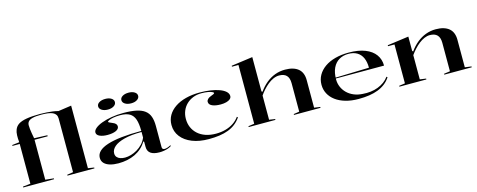

<svg xmlns="http://www.w3.org/2000/svg" viewBox="-33 -1438 5330 2146"><g transform="rotate(-15 2632.0 -365.0)"><path d="M44 0V-10L132 -20V-480H48V-490L132 -500Q127 -543 128.5 -581Q130 -619 140 -643Q153 -680 186.5 -702Q220 -724 281.5 -734.5Q343 -745 438 -745Q478 -745 514 -742.5Q550 -740 583 -735.5Q616 -731 646 -723L798 -745V-21L868 -10V0H556V-10L626 -21V-642Q626 -668 614.5 -686Q603 -704 580.5 -714.5Q558 -725 524.5 -729.5Q491 -734 447 -734Q383 -734 347 -724.5Q311 -715 297 -697.5Q283 -680 283 -655Q283 -638 285.5 -613.5Q288 -589 293 -560Q298 -531 304 -500L456 -494V-482H304V-20L401 -10V0Z M1340 -515Q1429 -515 1489.5 -502Q1550 -489 1586.5 -461Q1623 -433 1638.5 -388.5Q1654 -344 1654 -283V-35Q1654 -21 1662 -14Q1670 -7 1683 -7Q1698 -7 1717.5 -13.5Q1737 -20 1756 -31V-20Q1740 -9 1717 -1Q1694 7 1668.5 11Q1643 15 1618 15Q1551 15 1516.5 -9.5Q1482 -34 1482 -85Q1482 -105 1482 -114.5Q1482 -124 1482 -130Q1482 -136 1482 -143L1473 -150Q1449 -108 1414.5 -77Q1380 -46 1337 -25.5Q1294 -5 1245.5 5Q1197 15 1144 15Q1089 15 1046.5 2.5Q1004 -10 980 -35Q956 -60 956 -98Q956 -183 1088.5 -226Q1221 -269 1482 -269Q1482 -352 1465 -402.5Q1448 -453 1408 -476.5Q1368 -500 1299 -500Q1255 -500 1221.5 -494Q1188 -488 1169 -479.5Q1150 -471 1150 -463Q1150 -459 1160 -453.5Q1170 -448 1195 -438Q1242 -420 1242 -387Q1242 -356 1204.5 -339.5Q1167 -323 1108 -323Q1054 -323 1018 -339Q982 -355 982 -385Q982 -409 1010 -432.5Q1038 -456 1087.5 -474.5Q1137 -493 1201.5 -504Q1266 -515 1340 -515ZM1482 -257Q1362 -257 1282.5 -236.5Q1203 -216 1163.5 -181.5Q1124 -147 1124 -104Q1124 -78 1138.5 -61Q1153 -44 1177.5 -36Q1202 -28 1231 -28Q1264 -28 1300.5 -38.5Q1337 -49 1372 -69.5Q1407 -90 1436 -120.5Q1465 -151 1482 -192ZM1454 -719Q1496 -719 1523 -702Q1550 -685 1550 -658Q1550 -631 1523 -613.5Q1496 -596 1454 -596Q1411 -596 1383.5 -613.5Q1356 -631 1356 -658Q1356 -685 1383.5 -702Q1411 -719 1454 -719ZM1185 -719Q1227 -719 1254 -702Q1281 -685 1281 -658Q1281 -631 1254 -613.5Q1227 -596 1185 -596Q1142 -596 1114.5 -613.5Q1087 -631 1087 -658Q1087 -685 1114.5 -702Q1142 -719 1185 -719Z M2190 15Q2080 15 1998 -17.5Q1916 -50 1870.5 -109Q1825 -168 1825 -245Q1825 -306 1853.5 -355.5Q1882 -405 1935 -441Q1988 -477 2061 -496Q2134 -515 2222 -515Q2287 -515 2345 -506.5Q2403 -498 2448 -481.5Q2493 -465 2518.5 -441.5Q2544 -418 2544 -389Q2544 -369 2527.5 -354.5Q2511 -340 2482 -332.5Q2453 -325 2418 -325Q2358 -325 2320.5 -341.5Q2283 -358 2283 -390Q2283 -407 2296.5 -421Q2310 -435 2335 -444Q2378 -458 2378 -468Q2378 -475 2360.5 -483Q2343 -491 2312 -496.5Q2281 -502 2239 -502Q2186 -502 2142 -484.5Q2098 -467 2065.5 -435.5Q2033 -404 2015.5 -361.5Q1998 -319 1998 -269Q1998 -216 2017 -171.5Q2036 -127 2072.5 -93.5Q2109 -60 2162 -41.5Q2215 -23 2282 -23Q2341 -23 2392.5 -37Q2444 -51 2485 -78Q2526 -105 2555 -145L2565 -136Q2537 -95 2500 -66Q2463 -37 2416 -19Q2369 -1 2313 7Q2257 15 2190 15Z M3484 -10V0H3177V-10L3243 -20V-350Q3243 -410 3214.5 -439.5Q3186 -469 3129 -469Q3096 -469 3062 -454Q3028 -439 2997.5 -414Q2967 -389 2940.5 -359.5Q2914 -330 2894 -300V-20L2962 -10V0H2653V-10L2722 -20V-700H2647V-711L2894 -745V-348L2904 -341Q2943 -396 2990.5 -435Q3038 -474 3093 -494.5Q3148 -515 3210 -515Q3260 -515 3298.5 -503.5Q3337 -492 3363 -470Q3389 -448 3402 -415Q3415 -382 3415 -339V-20Z M3946 -515Q4059 -515 4136 -484.5Q4213 -454 4252.5 -399.5Q4292 -345 4292 -272H3732V-282L4123 -293Q4123 -359 4102.5 -405.5Q4082 -452 4041 -477Q4000 -502 3939 -502Q3879 -502 3832.5 -475Q3786 -448 3760 -394Q3734 -340 3734 -260Q3734 -215 3751.5 -174Q3769 -133 3801.5 -101Q3834 -69 3879.5 -50Q3925 -31 3981 -28Q4028 -24 4073 -29.5Q4118 -35 4157.5 -50Q4197 -65 4229.5 -88.5Q4262 -112 4286 -145L4296 -136Q4269 -95 4232 -66.5Q4195 -38 4148.5 -20Q4102 -2 4046 6.5Q3990 15 3923 15Q3839 15 3772 -4.5Q3705 -24 3658 -59Q3611 -94 3586 -141.5Q3561 -189 3561 -245Q3561 -306 3589 -355.5Q3617 -405 3668 -441Q3719 -477 3790 -496Q3861 -515 3946 -515Z M5234 -10V0H4916V-10L4987 -20V-350Q4987 -410 4958.5 -439.5Q4930 -469 4873 -469Q4842 -469 4809.5 -455Q4777 -441 4746.5 -417Q4716 -393 4688.5 -363Q4661 -333 4638 -300V-20L4709 -10V0H4397V-10L4466 -20V-470H4391V-481L4638 -515V-348L4648 -341Q4687 -396 4735 -435Q4783 -474 4838 -494.5Q4893 -515 4954 -515Q5004 -515 5042.5 -503.5Q5081 -492 5107 -470Q5133 -448 5146 -415Q5159 -382 5159 -339V-20Z"/></g></svg>

Font: Kalnia SemiExpanded
Style: Regular
Weight: 400
Width: 6
Designer: Frida Medrano
Foundry: Frida Medrano
Version: Version 1.105